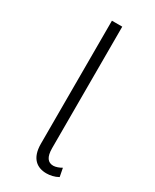

<svg xmlns="http://www.w3.org/2000/svg" viewBox="-145 -560 493 612"><g transform="rotate(30 101.5 -254.0)"><path d="M139 9C152 9 168 6 182 -2L176 -33C168 -28 155 -23 146 -23C126 -23 115 -37 115 -70V-517H77V-64C77 -10 105 9 139 9Z"/></g></svg>

Font: Noto Sans Thai UI ExtCond ExtLt
Style: Regular
Weight: 200
Width: 2
Designer: Monotype Design Team
Foundry: Monotype Imaging Inc.
Version: Version 2.000